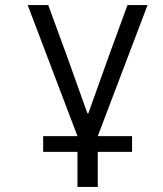

<svg xmlns="http://www.w3.org/2000/svg" viewBox="-20 -536 640 756"><path d="M285 62H150V0H285L89 -516H170L244 -314L324 -90H328L408 -314L482 -516H561L365 0H500V62H365V200H285Z"/></svg>

Font: JuliaMono Black
Style: Regular
Weight: 900
Monospace: yes
Designer: cormullion
Foundry: corm
Version: Version 0.054; ttfautohint (v1.8.4)